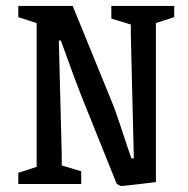

<svg xmlns="http://www.w3.org/2000/svg" viewBox="-20 -623 637 650"><path d="M391.1 6.8Q389.2 6.8 385.3 4.9Q381.3 2.9 377.9 1L375 -1L256.8 -294.9Q247.6 -317.9 229.7 -365.7Q211.9 -413.6 199.2 -449.7L186 -485.8H179.2L189 -99.1V-63L254.9 -43V0H42V-38.1L104 -58.1V-544.9L42 -564.9V-603H226.1L362.8 -268.1Q369.1 -252.4 384.5 -207Q399.9 -161.6 412.1 -124L424.8 -86.9H433.1L422.9 -504.9V-540L356.9 -560.1V-603H569.8V-564.9L507.8 -544.9V-6.8Q491.2 -4.4 462.4 -1Q433.6 2.4 413.1 4.6Q392.6 6.8 391.1 6.8Z"/></svg>

Font: Grenze
Style: Regular
Weight: 400
Designer: Renata Polastri
Foundry: Omnibus-Type
Version: Version 1.002;PS 001.002;hotconv 1.0.88;makeotf.lib2.5.64775